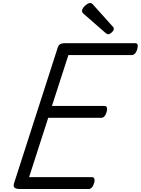

<svg xmlns="http://www.w3.org/2000/svg" viewBox="-20 -1274 949 1294"><path d="M114 0Q89 0 78.5 -9Q68 -18 75 -40L370 -956Q374 -969 385.5 -976Q397 -983 417 -983H892Q903 -983 907 -973.5Q911 -964 905 -943Q900 -924 890 -913.5Q880 -903 869 -903H441L330 -560H685Q696 -560 700 -550Q704 -540 699 -520Q693 -500 683.5 -490Q674 -480 663 -480H305L176 -80H600Q611 -80 615.5 -70.5Q620 -61 614 -40Q609 -21 599 -10.5Q589 0 578 0ZM709 -1043Q705 -1043 700 -1046Q695 -1049 690 -1053L548 -1177Q538 -1185 535.5 -1190Q533 -1195 533 -1202Q533 -1212 542.5 -1224Q552 -1236 565 -1245Q578 -1254 587 -1254Q594 -1254 598 -1251Q602 -1248 607 -1243L738 -1097Q745 -1090 746 -1086.5Q747 -1083 747 -1079Q747 -1069 733.5 -1056Q720 -1043 709 -1043Z"/></svg>

Font: Playwrite CZ
Style: Regular
Weight: 400
Designer: Veronika Burian, José Scaglione
Foundry: TypeTogether
Version: Version 1.002